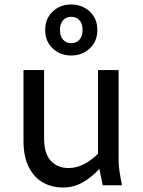

<svg xmlns="http://www.w3.org/2000/svg" viewBox="-20 -828 640 858"><path d="M85 -199V-515H177V-211Q177 -141 207.5 -109Q238 -77 286 -77Q321 -77 354.5 -94Q388 -111 418 -141V-515H510V-122Q510 -101 511.5 -83.5Q513 -66 517 -44L525 0H439L424 -74Q392 -37 350.5 -13.5Q309 10 262 10Q211 10 171 -13Q131 -36 108 -82.5Q85 -129 85 -199ZM182 -694Q182 -745 215.5 -776.5Q249 -808 298 -808Q347 -808 381 -776.5Q415 -745 415 -694Q415 -643 381 -611.5Q347 -580 298 -580Q249 -580 215.5 -611.5Q182 -643 182 -694ZM248 -694Q248 -666 262 -650.5Q276 -635 298 -635Q321 -635 335 -650.5Q349 -666 349 -694Q349 -722 335 -737.5Q321 -753 298 -753Q276 -753 262 -737.5Q248 -722 248 -694Z"/></svg>

Font: Radio Canada
Style: Regular
Weight: 400
Designer: Charles Daoud, Etienne Aubert Bonn, Alexandre Saumier Demers, Jacques Le Bailly
Foundry: Radio-Canada
Version: Version 2.104;gftools[0.9.28.dev5+ged2979d]